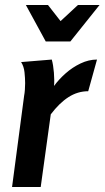

<svg xmlns="http://www.w3.org/2000/svg" viewBox="-20 -744 416 764"><path d="M186 -507Q192 -486 194.5 -455Q197 -424 195 -402Q214 -428 241 -452Q268 -476 300.5 -491.5Q333 -507 366 -507L331 -381Q289 -381 252.5 -357.5Q216 -334 182 -289L142 0H28L76 -363Q78 -373 79 -386.5Q80 -400 80 -413Q80 -433 77.5 -456.5Q75 -480 64 -497ZM221 -660 290 -724H376L260 -579H162L83 -724H171Z"/></svg>

Font: Rosario
Style: Italic
Weight: 400
Italic angle: -8.05°
Designer: Hector Gatti
Foundry: Omnibus Type
Version: Version 1.201